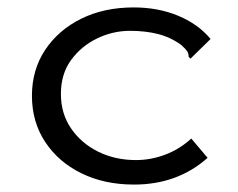

<svg xmlns="http://www.w3.org/2000/svg" viewBox="-20 -486 640 517"><path d="M341 11Q261 11 199 -19.5Q137 -50 101.5 -104Q66 -158 66 -228Q66 -298 101.5 -351.5Q137 -405 198.5 -435.5Q260 -466 340 -466Q406 -466 460 -443.5Q514 -421 547 -381L500 -335L493 -328L488 -333Q488 -342 484 -348Q480 -354 468 -365Q439 -386 405 -394.5Q371 -403 330 -403Q284 -403 241.5 -382.5Q199 -362 171.5 -324.5Q144 -287 144 -233Q144 -180 171.5 -140Q199 -100 244.5 -77.5Q290 -55 346 -55Q387 -55 426 -70Q465 -85 495 -113L539 -61Q458 11 341 11Z"/></svg>

Font: Inconsolata Expanded
Style: Regular
Weight: 400
Width: 7
Monospace: yes
Designer: Raph Levien, Cyreal, Brenton Simpson
Foundry: Raph Levien, Cyreal, Google
Version: Version 3.000; ttfautohint (v1.8.2.53-6de2)